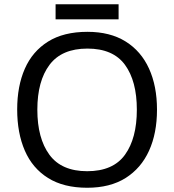

<svg xmlns="http://www.w3.org/2000/svg" viewBox="-20 -875 821 905"><path d="M720 -358Q720 -247 682.5 -164.5Q645 -82 572 -36Q499 10 391 10Q280 10 206.5 -36Q133 -82 97 -165Q61 -248 61 -359Q61 -469 97 -551Q133 -633 206.5 -679Q280 -725 392 -725Q499 -725 572 -679.5Q645 -634 682.5 -551.5Q720 -469 720 -358ZM156 -358Q156 -223 213 -145.5Q270 -68 391 -68Q513 -68 569 -145.5Q625 -223 625 -358Q625 -493 569 -569.5Q513 -646 392 -646Q271 -646 213.5 -569.5Q156 -493 156 -358ZM539 -855V-784H242V-855Z"/></svg>

Font: Noto Sans Mende Kikakui
Style: Regular
Weight: 400
Designer: Monotype Design Team
Foundry: Monotype Imaging Inc.
Version: Version 2.003; ttfautohint (v1.8.4.7-5d5b)